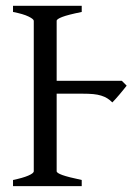

<svg xmlns="http://www.w3.org/2000/svg" viewBox="-20 -635 464 655"><path d="M173.3 -359.4H395.5L412.1 -342.8Q406.7 -335.9 400.4 -328.1Q394 -320.3 387.5 -312.5Q380.9 -304.7 374.5 -297.6Q368.2 -290.5 363.3 -285.6Q355 -293.9 345.9 -299.6Q336.9 -305.2 325.2 -308.8Q313.5 -312.5 298.1 -314Q282.7 -315.4 261.2 -315.4H173.3V-50.8Q173.3 -44.9 192.9 -37.8Q212.4 -30.8 258.8 -21V0H24.4V-21Q57.6 -27.8 76.4 -35.9Q95.2 -43.9 95.2 -50.8V-564Q95.2 -569.8 77.4 -578.6Q59.6 -587.4 24.4 -594.2V-615.2H258.8V-594.2Q210.9 -584.5 192.1 -577.1Q173.3 -569.8 173.3 -564Z"/></svg>

Font: Noto Serif Devanagari
Style: Bold
Weight: 700
Designer: Monotype Design Team
Foundry: Monotype Imaging Inc.
Version: Version 1.01